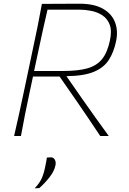

<svg xmlns="http://www.w3.org/2000/svg" viewBox="-20 -734 697 1036"><path d="M56 0Q70.5 -61 82.5 -117Q94.5 -173 108.5 -238L158 -472.5Q172.5 -539.5 183.8 -596Q195 -652.5 206 -713Q246.5 -713 292 -713.5Q337.5 -714 410 -714Q487 -714 534.8 -687.2Q582.5 -660.5 600.5 -614.2Q618.5 -568 606 -510Q594 -452.5 567.2 -410.8Q540.5 -369 486.5 -346.5Q432.5 -324 338.5 -323L423 -201.5Q457 -153 496.8 -97.2Q536.5 -41.5 567 0H521Q489.5 -47.5 459.2 -92.2Q429 -137 399 -180.5L301.5 -321H158L140 -236.5Q126.5 -173 115.2 -117Q104 -61 93 0ZM406 -682H236.5Q224.5 -630 213.2 -580Q202 -530 190 -473L164 -351H322Q401 -351 451.5 -365.2Q502 -379.5 530.8 -415.2Q559.5 -451 573 -515Q584.5 -568 572 -600.8Q559.5 -633.5 532.5 -651.2Q505.5 -669 471.8 -675.5Q438 -682 406 -682ZM167 282Q194 254 205.8 226.8Q217.5 199.5 224 165Q227 153 229 140.5Q231 128 233 116L256 115Q269.5 115.5 276.2 128.5Q283 141.5 279 159Q273 189.5 246.8 222.8Q220.5 256 192 281Z"/></svg>

Font: Commissioner Flair Thin
Style: Italic
Weight: 100
Italic angle: -12°
Designer: Kostas Bartsokas
Foundry: Kostas Bartsokas
Version: Version 1.000; ttfautohint (v1.8.3)